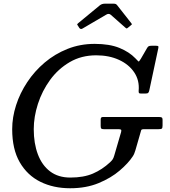

<svg xmlns="http://www.w3.org/2000/svg" viewBox="-20 -994 907 1024"><path d="M403 -845 395.5 -857Q391 -862.5 391.8 -864.5Q392.5 -866.5 399 -872L513 -966Q523.5 -974.5 541 -974.5H583.5Q593.5 -974.5 597.5 -972.5Q601.5 -970.5 605 -966L680.5 -870Q683.5 -866.5 683.5 -865Q683.5 -863.5 678.5 -859.5L664 -847.5Q657.5 -842 655.5 -842.2Q653.5 -842.5 648 -847L571 -915Q560 -924.5 546 -915.5L420.5 -842Q410.5 -835.5 403 -845ZM528 -370H828Q836.5 -370 841.8 -367.8Q847 -365.5 847 -356V-325Q847 -311.5 843 -308.2Q839 -305 825 -305H748Q734.5 -305 733 -299.5Q731.5 -294 728.5 -284L702 -192Q699 -182.5 696 -175Q693 -167.5 688 -160Q664.5 -124 618.5 -84.5Q572.5 -45 506 -17.5Q439.5 10 354 10Q265 10 195.2 -24.5Q125.5 -59 85.2 -128.8Q45 -198.5 45 -305Q45 -368.5 65.8 -433Q86.5 -497.5 125.5 -556.2Q164.5 -615 218.8 -660.8Q273 -706.5 340.2 -733.2Q407.5 -760 485 -760Q564 -760 616.8 -738.5Q669.5 -717 702 -683Q715 -670 718 -666.5Q721 -663 731.5 -681L764.5 -738Q768.5 -745 773.2 -747.5Q778 -750 789 -750H811Q822.5 -750 824.2 -747.5Q826 -745 824 -735.5L776.5 -513Q774.5 -503.5 770.8 -499.2Q767 -495 754 -495H733Q723 -495 721 -498.5Q719 -502 719.5 -510Q724.5 -565 696 -607.8Q667.5 -650.5 614.5 -674.8Q561.5 -699 493 -699Q414 -699 352 -662.8Q290 -626.5 247.2 -567.8Q204.5 -509 182.2 -439.8Q160 -370.5 160 -305Q160 -229 182 -170.8Q204 -112.5 247.2 -79.8Q290.5 -47 355 -47Q426 -47 475.5 -68.2Q525 -89.5 567 -128.5Q576 -137 580.8 -144Q585.5 -151 589.5 -165L626 -290Q628.5 -300 625.2 -302.5Q622 -305 611 -305H535Q524 -305 520.5 -308Q517 -311 517 -322V-357Q517 -370 528 -370Z"/></svg>

Font: Besley*
Style: Italic
Weight: 400
Italic angle: -13°
Designer: Owen Earl
Foundry: indestructible type*
Version: Version 2.000; ttfautohint (v1.8.3)